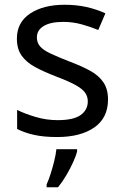

<svg xmlns="http://www.w3.org/2000/svg" viewBox="-20 -566 519 807"><path d="M434 -148Q434 -70 376 -30Q318 10 220 10Q164 10 123.5 1Q83 -8 52 -24V-104Q84 -88 129.5 -74.5Q175 -61 222 -61Q289 -61 319 -82.5Q349 -104 349 -140Q349 -160 338 -176Q327 -192 298.5 -208Q270 -224 217 -244Q165 -264 128 -284Q91 -304 71 -332Q51 -360 51 -404Q51 -472 106.5 -509Q162 -546 252 -546Q301 -546 343.5 -536.5Q386 -527 423 -510L393 -440Q359 -454 322 -464Q285 -474 246 -474Q192 -474 163.5 -456.5Q135 -439 135 -409Q135 -387 148 -371.5Q161 -356 191.5 -341.5Q222 -327 273 -307Q324 -288 360 -268Q396 -248 415 -219.5Q434 -191 434 -148ZM304 70Q300 88 287.5 115.5Q275 143 258.5 171Q242 199 224 221H176V209Q184 192 192.5 165.5Q201 139 208 110.5Q215 82 217 61H304Z"/></svg>

Font: Noto Sans Marchen
Style: Regular
Weight: 400
Designer: Monotype Design Team
Foundry: Monotype Imaging Inc.
Version: Version 2.003; ttfautohint (v1.8.4.7-5d5b)